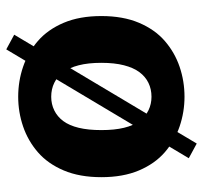

<svg xmlns="http://www.w3.org/2000/svg" viewBox="-38 -574 663 628"><g transform="rotate(90 294.0 -260.5)"><path d="M94 25 450 -572 498 -546 142 51ZM297 12Q246 12 199 -4Q152 -20 114.5 -52.5Q77 -85 55 -137Q33 -189 33 -260Q33 -331 55 -383Q77 -435 114.5 -467.5Q152 -500 199 -516Q246 -532 297 -532Q347 -532 394 -516Q441 -500 478.5 -467.5Q516 -435 538 -383Q560 -331 560 -260Q560 -189 538 -137Q516 -85 478.5 -52.5Q441 -20 394 -4Q347 12 297 12ZM297 -96Q321 -96 341.5 -106Q362 -116 376.5 -135.5Q391 -155 398.5 -186Q406 -217 406 -260Q406 -303 398.5 -334Q391 -365 376.5 -384.5Q362 -404 341.5 -414Q321 -424 297 -424Q272 -424 251.5 -414Q231 -404 216.5 -384.5Q202 -365 194 -334Q186 -303 186 -260Q186 -217 194 -186Q202 -155 216.5 -135.5Q231 -116 251.5 -106Q272 -96 297 -96Z"/></g></svg>

Font: Murecho Thin SemiBold
Style: Regular
Weight: 600
Version: Version 1.010